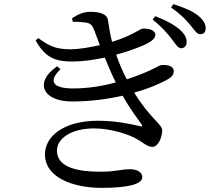

<svg xmlns="http://www.w3.org/2000/svg" viewBox="-20 -851 1040 927"><path d="M808 -664C827 -639 838 -619 854 -618C870 -618 881 -629 881 -647C882 -667 873 -685 849 -707C822 -731 782 -753 729 -773L717 -756C761 -722 788 -690 808 -664ZM898 -731C919 -706 929 -686 947 -686C964 -686 973 -696 973 -714C973 -735 963 -754 936 -776C911 -796 870 -815 817 -831L806 -815C854 -781 877 -756 898 -731ZM655 -242C611 -252 539 -268 454 -268C282 -268 197 -189 197 -106C197 8 336 56 470 56C593 56 667 40 667 4C667 -20 641 -34 607 -34C563 -34 544 -22 464 -22C373 -22 255 -36 255 -123C255 -186 329 -231 434 -231C515 -231 592 -204 629 -186C674 -162 690 -142 716 -142C743 -142 763 -186 763 -222C763 -252 704 -279 628 -404C700 -424 758 -449 795 -471C814 -483 819 -495 819 -507C819 -532 790 -539 761 -537C747 -537 732 -520 656 -491C636 -483 614 -475 592 -468C570 -510 554 -549 541 -587C618 -608 683 -634 706 -650C723 -661 730 -672 730 -683C729 -707 698 -713 671 -713C656 -713 620 -679 521 -649C511 -686 506 -726 501 -755C496 -785 458 -794 416 -794C383 -794 357 -782 328 -763L331 -746C350 -746 370 -745 387 -743C418 -740 426 -729 435 -705L462 -633C413 -622 358 -613 322 -613C246 -613 216 -630 165 -667L152 -656C201 -567 254 -554 330 -554C379 -554 433 -562 486 -573C503 -531 521 -489 539 -453C474 -435 403 -424 333 -424C229 -424 215 -462 272 -517L256 -531C142 -453 188 -361 327 -361C415 -361 498 -372 572 -389C609 -323 646 -276 663 -251C669 -241 669 -238 655 -242Z"/></svg>

Font: Noto Serif JP Medium
Style: Regular
Weight: 500
Designer: Ryoko NISHIZUKA 西塚涼子 (kana & ideographs); Frank Grießhammer (Latin, Greek & Cyrillic); Wenlong ZHANG 张文龙 (bopomofo); San
Foundry: Adobe
Version: Version 2.001;hotconv 1.1.0;makeotfexe 2.6.0